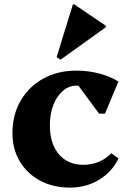

<svg xmlns="http://www.w3.org/2000/svg" viewBox="-20 -829 574 864"><path d="M295.2 15.2Q219 15.2 160.7 -16Q102.4 -47.2 69.2 -102.6Q36 -158 36 -229.2Q36 -312.4 72.7 -375.7Q109.4 -439 174.4 -475.1Q239.4 -511.2 324.4 -511.2Q376.2 -511.2 426.2 -498.3Q476.2 -485.4 512.8 -462L452.4 -317.4H426L310 -474.4H398.6V-413.8Q371.2 -443.6 324.2 -443.6Q290.2 -443.6 263 -420.2Q235.8 -396.8 220.1 -356.8Q204.4 -316.8 204.4 -265.2Q204.4 -183.2 244.7 -135.3Q285 -87.4 354.6 -87.4Q429.4 -87.4 481.4 -139.6L513 -115.6Q484.2 -55.4 425.9 -20.1Q367.6 15.2 295.2 15.2ZM252.6 -560.4 234.8 -572 308 -809H314.8L456 -713.2V-706.4Z"/></svg>

Font: Platypi Light
Style: Regular
Weight: 300
Designer: David Sargent
Foundry: Bolt Cutter Type
Version: Version 1.200